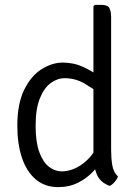

<svg xmlns="http://www.w3.org/2000/svg" viewBox="-20 -755 565 787"><path d="M435.5 -138.5Q435.5 -106.5 440.2 -77.8Q445 -49 463.5 -31.5Q460 -21 450.5 -9.8Q441 1.5 429.5 7Q390 -7.5 376.5 -41Q363 -74.5 363 -114.5V-729L369 -735H396Q421 -735 428.2 -722.2Q435.5 -709.5 435.5 -684.5ZM51 -239.5Q51 -330.5 79.5 -387.8Q108 -445 151 -471.8Q194 -498.5 237.5 -498.5Q283 -498.5 323 -479.8Q363 -461 399 -433L395 -367Q366 -389 327.8 -411.8Q289.5 -434.5 245 -434.5Q215 -434.5 187.8 -414.5Q160.5 -394.5 143.2 -351.5Q126 -308.5 126 -239Q126 -172.5 141.2 -131.2Q156.5 -90 181 -71.2Q205.5 -52.5 233 -52.5Q263.5 -52.5 294.5 -68.2Q325.5 -84 350.8 -113.2Q376 -142.5 388.5 -183L402 -113Q390 -83 364 -54.2Q338 -25.5 301.2 -6.8Q264.5 12 218.5 12Q164 12 126.5 -19.8Q89 -51.5 70 -108.2Q51 -165 51 -239.5Z"/></svg>

Font: Signika Light Light
Style: Regular
Weight: 300
Version: Version 2.001